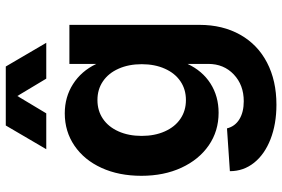

<svg xmlns="http://www.w3.org/2000/svg" viewBox="-176 -584 976 664"><g transform="rotate(-90 312.0 -252.0)"><path d="M52 55 200 45Q207 73 231.8 88Q256.5 103 294 103Q350 103 386.5 68.5Q423 34 423 -20V-500H558V-50Q558 29.9 524 90.5Q490 151 427.5 183.5Q365 216 282 216Q215 216 162.5 195.5Q110 175 81 138.5Q52 102 52 55ZM36 -251Q36 -329 63.4 -388.9Q90.7 -448.7 140 -482.4Q189.3 -516 252 -516Q308.6 -516 353.3 -487.4Q398 -458.9 422.5 -407.9Q447 -356.8 447 -290V-210Q447 -143 423 -91.5Q399 -40 355 -12Q311 16 254 16Q190.6 16 141.3 -18Q92 -52 64 -112.5Q36 -173 36 -251ZM422 -249.9Q422 -295 406.4 -329.9Q390.9 -364.9 362.9 -383.9Q335 -403 298 -403Q261 -403 233.1 -384Q205.1 -365 189.6 -330.1Q174 -295.3 174 -250.1Q174 -205 189.6 -170.1Q205.1 -135.1 233.1 -116.1Q261 -97 298 -97Q335 -97 362.9 -116Q390.9 -135 406.4 -169.9Q422 -204.7 422 -249.9ZM210 -720H414L496 -580H372L312 -680L252 -580H128Z"/></g></svg>

Font: Uncut Sans Variable
Style: Regular
Weight: 400
Designer: Kasper Nordkvist
Foundry: UNCUT.wtf
Version: Version 1.303;Glyphs 3.1.2 (3151)